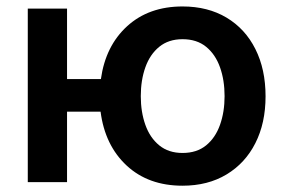

<svg xmlns="http://www.w3.org/2000/svg" viewBox="-20 -573 899 604"><path d="M67.4 0V-545.9H190.9V-324.2H297.4Q312 -428.7 380.1 -490.7Q448.2 -552.7 554.2 -552.7Q633.8 -552.7 692.6 -517.6Q751.5 -482.4 783.4 -418.7Q815.4 -355 815.4 -270Q815.4 -186 783.4 -122.8Q751.5 -59.6 692.6 -24.2Q633.8 11.2 554.2 11.2Q446.8 11.2 378.4 -52.2Q310.1 -115.7 296.4 -221.7H190.9V0ZM554.2 -91.8Q599.1 -91.8 628.4 -115.7Q657.7 -139.6 672.1 -180.2Q686.5 -220.7 686.5 -270.5Q686.5 -320.8 672.1 -361.3Q657.7 -401.9 628.4 -425.8Q599.1 -449.7 554.2 -449.7Q510.3 -449.7 481 -425.8Q451.7 -401.9 437.3 -361.3Q422.9 -320.8 422.9 -270.5Q422.9 -220.7 437.3 -180.2Q451.7 -139.6 481 -115.7Q510.3 -91.8 554.2 -91.8Z"/></svg>

Font: Inter SemiBold
Style: Regular
Weight: 600
Designer: Rasmus Andersson
Foundry: rsms
Version: Version 4.001;git-9221beed3